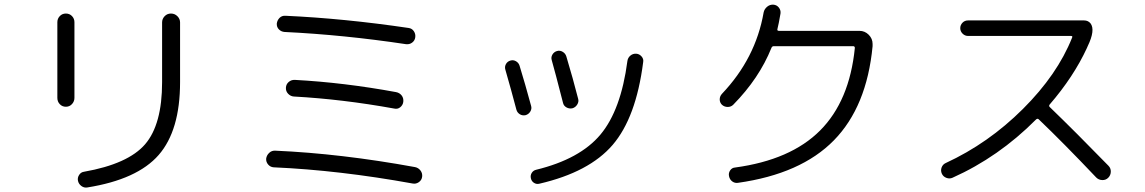

<svg xmlns="http://www.w3.org/2000/svg" viewBox="-20 -793 5040 845"><path d="M363.3 32.2Q349.6 34.2 337.9 25.4Q326.2 16.6 323.2 2.9Q320.3 -10.7 328.1 -22.9Q335.9 -35.2 349.6 -37.1Q543.9 -71.3 618.7 -158.2Q693.4 -245.1 693.4 -431.6V-694.3Q693.4 -710 704.6 -721.7Q715.8 -733.4 732.4 -733.4Q749 -733.4 760.7 -721.7Q772.5 -710 772.5 -694.3V-431.6Q772.5 -218.8 678.2 -110.8Q584 -2.9 363.3 32.2ZM232.4 -362.3V-695.3Q232.4 -710.9 243.2 -722.2Q253.9 -733.4 270 -733.4Q286.1 -733.4 296.9 -722.2Q307.6 -710.9 307.6 -695.3V-362.3Q307.6 -346.7 296.9 -335Q286.1 -323.2 270 -323.2Q253.9 -323.2 243.2 -334.5Q232.4 -345.7 232.4 -362.3Z M1184.6 -56.6Q1169.9 -57.6 1160.2 -68.8Q1150.4 -80.1 1151.4 -94.7Q1153.3 -109.4 1164.6 -120.1Q1175.8 -130.9 1191.4 -129.9Q1480.5 -117.2 1806.6 -57.6Q1821.3 -54.7 1830.6 -42.5Q1839.8 -30.3 1837.9 -15.1Q1835.9 0 1823.2 8.8Q1810.5 17.6 1795.9 14.6Q1472.7 -43.9 1184.6 -56.6ZM1278.3 -441.4Q1494.1 -429.7 1722.7 -387.7Q1738.3 -384.8 1747.6 -373Q1756.8 -361.3 1754.9 -344.7Q1752.9 -330.1 1741.2 -320.8Q1729.5 -311.5 1713.9 -315.4Q1487.3 -356.4 1273.4 -368.2Q1258.8 -369.1 1248 -380.4Q1237.3 -391.6 1238.3 -407.2Q1239.3 -422.9 1251 -432.6Q1262.7 -442.4 1278.3 -441.4ZM1766.6 -598.6Q1494.1 -639.6 1232.4 -652.3Q1217.8 -653.3 1207.5 -663.6Q1197.3 -673.8 1198.2 -689.5Q1200.2 -704.1 1210.4 -714.4Q1220.7 -724.6 1236.3 -723.6Q1494.1 -711.9 1778.3 -669.9Q1793 -668 1801.3 -655.8Q1809.6 -643.6 1807.6 -628.9Q1805.7 -614.3 1793.9 -605.5Q1782.2 -596.7 1766.6 -598.6Z M2780.3 -556.6Q2793.9 -555.7 2803.7 -544.4Q2813.5 -533.2 2810.5 -518.6Q2779.3 -275.4 2676.3 -155.3Q2573.2 -35.2 2353.5 15.6Q2340.8 18.6 2330.1 11.7Q2319.3 4.9 2316.4 -8.3Q2313.5 -21.5 2320.3 -32.2Q2327.1 -43 2339.8 -45.9Q2532.2 -92.8 2622.6 -200.7Q2712.9 -308.6 2741.2 -524.4Q2743.2 -539.1 2754.4 -548.3Q2765.6 -557.6 2780.3 -556.6ZM2252.9 -309.6Q2229.5 -398.4 2204.1 -486.3Q2200.2 -499 2206.5 -510.7Q2212.9 -522.5 2226.1 -526.4Q2239.3 -530.3 2251 -523.4Q2262.7 -516.6 2266.6 -503.9Q2291 -424.8 2317.4 -327.1Q2321.3 -314.5 2314 -302.2Q2306.6 -290 2293 -286.1Q2279.3 -283.2 2268.1 -290Q2256.8 -296.9 2252.9 -309.6ZM2499 -316.4Q2485.4 -313.5 2473.1 -320.3Q2460.9 -327.1 2458 -339.8Q2421.9 -480.5 2408.2 -528.3Q2404.3 -541 2411.1 -552.7Q2418 -564.5 2431.2 -568.4Q2444.3 -572.3 2456.5 -564.9Q2468.8 -557.6 2472.7 -543.9Q2502 -446.3 2524.4 -358.4Q2528.3 -345.7 2520.5 -333Q2512.7 -320.3 2499 -316.4Z M3207 -332Q3197.3 -322.3 3182.6 -322.3Q3168 -322.3 3157.2 -332Q3147.5 -341.8 3147.5 -355.5Q3147.5 -369.1 3157.2 -379.9Q3305.7 -536.1 3340.8 -738.3Q3343.8 -752.9 3356 -763.2Q3368.2 -773.4 3383.3 -772.5Q3398.4 -771.5 3407.7 -759.8Q3417 -748 3415 -733.4Q3407.2 -687.5 3401.4 -665Q3399.4 -657.2 3408.2 -657.2H3762.7Q3786.1 -657.2 3803.2 -640.1Q3820.3 -623 3820.3 -599.6V-589.8Q3794.9 -323.2 3649.9 -175.3Q3504.9 -27.3 3227.5 11.7Q3213.9 13.7 3202.6 5.4Q3191.4 -2.9 3188.5 -17.6Q3185.5 -31.2 3193.4 -43Q3201.2 -54.7 3214.8 -55.7Q3460 -88.9 3589.4 -218.8Q3718.8 -348.6 3742.2 -582Q3742.2 -589.8 3734.4 -589.8H3385.7Q3377.9 -589.8 3375 -582Q3321.3 -448.2 3207 -332Z M4171.9 -10.7Q4159.2 -4.9 4145 -10.3Q4130.9 -15.6 4125 -28.8Q4119.1 -42 4124 -55.7Q4128.9 -69.3 4141.6 -75.2Q4330.1 -162.1 4481.9 -313.5Q4633.8 -464.8 4698.2 -627Q4702.1 -634.8 4693.4 -634.8H4240.2Q4226.6 -634.8 4216.3 -645Q4206.1 -655.3 4206.1 -668.9Q4206.1 -682.6 4215.8 -692.9Q4225.6 -703.1 4240.2 -703.1H4751Q4768.6 -703.1 4779.3 -690.4Q4801.8 -661.1 4766.6 -588.9Q4764.6 -584 4763.7 -582Q4705.1 -455.1 4599.6 -333Q4594.7 -326.2 4600.6 -321.3Q4715.8 -210 4858.4 -63.5Q4869.1 -52.7 4868.7 -37.1Q4868.2 -21.5 4857.4 -10.7Q4846.7 0 4831.1 -0.5Q4815.4 -1 4804.7 -11.7Q4660.2 -164.1 4551.8 -267.6Q4545.9 -273.4 4539.1 -266.6Q4375 -101.6 4171.9 -10.7Z"/></svg>

Font: Rounded Mgen+ 2m regular
Style: Regular
Weight: 400
Designer: [Source Han Sans]
Ryoko NISHIZUKA  (kana & ideographs); Paul D. Hunt (Latin, Greek & Cyrillic); Wenlong ZHANG  (bopomofo
Version: Version 1.059.20150602